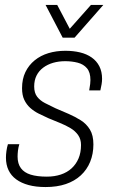

<svg xmlns="http://www.w3.org/2000/svg" viewBox="-20 -743 455 775"><path d="M164 12Q125 12 95.5 4Q66 -4 45.5 -19Q25 -34 14.5 -56Q4 -78 4 -107Q4 -119 6 -133.5Q8 -148 12 -161H58Q54 -148 52.5 -135Q51 -122 51 -111Q51 -82 64.5 -64Q78 -46 104 -38Q130 -30 169 -30Q200 -30 225.5 -38.5Q251 -47 269 -63.5Q287 -80 297 -103.5Q307 -127 307 -158Q307 -181 295.5 -197.5Q284 -214 265 -225.5Q246 -237 222.5 -246.5Q199 -256 175 -266Q155 -275 136 -284.5Q117 -294 102 -307.5Q87 -321 78 -340Q69 -359 69 -387Q69 -424 82.5 -452Q96 -480 120 -499.5Q144 -519 175.5 -528.5Q207 -538 244 -538Q276 -538 303 -531.5Q330 -525 350 -511Q370 -497 381 -475.5Q392 -454 392 -425Q392 -414 390 -402.5Q388 -391 385 -378H340Q343 -395 344 -404Q345 -413 345 -420Q345 -451 331 -467.5Q317 -484 293.5 -490Q270 -496 243 -496Q217 -496 194.5 -489.5Q172 -483 154.5 -470Q137 -457 127.5 -438Q118 -419 118 -394Q118 -368 130 -352.5Q142 -337 161.5 -327Q181 -317 204 -306Q230 -295 256.5 -283.5Q283 -272 306 -257.5Q329 -243 343 -220Q357 -197 357 -160Q357 -122 344 -90Q331 -58 306 -35Q281 -12 245.5 0Q210 12 164 12ZM397 -723 281 -591H233L164 -723H211L272 -607H244L347 -723Z"/></svg>

Font: Archivo SemiCondensed Thin
Style: Italic
Weight: 250
Width: 4
Italic angle: -10°
Designer: Hector Gatti
Foundry: Omnibus-Type
Version: Version 2.001